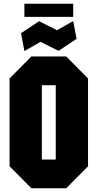

<svg xmlns="http://www.w3.org/2000/svg" viewBox="-20 -1002 520 1023"><path d="M31 -116V-584L147 -701H333L449 -584V-116L333 1H147ZM203 -548V-152H277V-548ZM110 -730 92 -825 188 -889 284 -841 370 -890 388 -795 292 -731 196 -779ZM110 -912V-982H370V-912Z"/></svg>

Font: Tektur Condensed
Style: Bold
Weight: 700
Width: 3
Designer: Adam Jagosz
Foundry: Adam Jagosz
Version: Version 1.005;gftools[0.9.30]